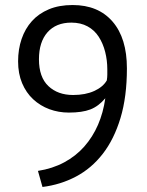

<svg xmlns="http://www.w3.org/2000/svg" viewBox="-20 -732 585 764"><path d="M52 -488Q52 -536 66 -577Q80 -618 107 -648Q134 -678 174.5 -695Q215 -712 269 -712Q371 -712 428 -646Q485 -580 485 -460Q485 -347 459.5 -262.5Q434 -178 389 -120Q344 -62 282.5 -29.5Q221 3 149 12L131 -52Q189 -61 235.5 -86Q282 -111 315.5 -149Q349 -187 370 -235.5Q391 -284 399 -341Q372 -309 339.5 -296.5Q307 -284 254 -284Q213 -284 176.5 -297.5Q140 -311 112 -337Q84 -363 68 -401Q52 -439 52 -488ZM135 -496Q135 -425 172.5 -389.5Q210 -354 271 -354Q320 -354 355 -370Q390 -386 405 -412Q407 -425 407 -435Q407 -445 407 -456Q407 -492 398.5 -525.5Q390 -559 373 -585.5Q356 -612 328.5 -627Q301 -642 264 -642Q203 -642 169 -603.5Q135 -565 135 -496Z"/></svg>

Font: PT Sans
Style: Regular
Weight: 400
Designer: A.Korolkova, O.Umpeleva, V.Yefimov
Foundry: ParaType Ltd
Version: Version 2.003